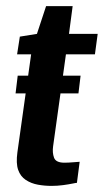

<svg xmlns="http://www.w3.org/2000/svg" viewBox="-20 -606 340 629"><path d="M149 3Q126 3 104 -1Q82 -5 64.5 -16.5Q47 -28 39.5 -49.5Q32 -71 37 -107L82 -428H36L45 -486L101 -495L131 -586H218L206 -495H300L291 -428H196L154 -127Q151 -106 157 -89.5Q163 -73 191 -73Q204 -73 221 -74.5Q238 -76 241 -76L232 -7Q229 -7 217 -4.5Q205 -2 186.5 0.5Q168 3 149 3ZM31 -300 38 -358H244L237 -300Z"/></svg>

Font: Alumni Sans
Style: Bold Italic
Weight: 700
Italic angle: -8°
Designer: Robert E. Leuschke
Foundry: Robert E. Leuschke
Version: Version 1.016